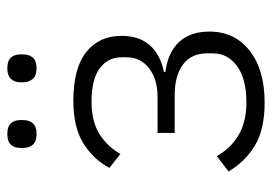

<svg xmlns="http://www.w3.org/2000/svg" viewBox="-132 -618 761 538"><g transform="rotate(-90 249.0 -348.5)"><path d="M231 12Q156 12 111 -15Q66 -42 38 -89L81 -122Q103 -83 140 -61Q177 -39 231 -39Q297 -39 333 -65Q369 -91 369 -133V-149Q369 -193 338 -216.5Q307 -240 252 -240H146V-288H246Q297 -288 327.5 -312Q358 -336 358 -375V-389Q358 -427 327 -450Q296 -473 234 -473Q179 -473 144 -451.5Q109 -430 87 -392L48 -423Q72 -468 117 -496Q162 -524 236 -524Q327 -524 372.5 -488Q418 -452 418 -389Q418 -339 391.5 -309.5Q365 -280 317 -270V-266Q372 -259 401 -227.5Q430 -196 430 -143Q430 -72 376.5 -30Q323 12 231 12ZM143 -627Q122 -627 113 -637.5Q104 -648 104 -664V-673Q104 -689 113 -699Q122 -709 143 -709Q164 -709 173 -699Q182 -689 182 -673V-664Q182 -648 173 -637.5Q164 -627 143 -627ZM327 -627Q307 -627 297.5 -637.5Q288 -648 288 -664V-673Q288 -689 297.5 -699Q307 -709 327 -709Q348 -709 357 -699Q366 -689 366 -673V-664Q366 -648 357 -637.5Q348 -627 327 -627Z"/></g></svg>

Font: IBM Plex Sans Light
Style: Regular
Weight: 300
Designer: Mike Abbink, Paul van der Laan, Pieter van Rosmalen
Foundry: Bold Monday
Version: Version 3.201